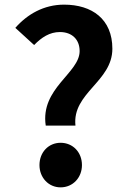

<svg xmlns="http://www.w3.org/2000/svg" viewBox="-20 -793 554 827"><path d="M177 -252H305C290 -393 464 -441 464 -583C464 -711 376 -773 256 -773C169 -773 98 -732 46 -673L127 -599C159 -632 194 -655 238 -655C290 -655 323 -623 323 -573C323 -478 153 -413 177 -252ZM241 14C294 14 333 -28 333 -82C333 -137 294 -178 241 -178C189 -178 150 -137 150 -82C150 -28 189 14 241 14Z"/></svg>

Font: DAIFUKU Sans JP
Style: Bold
Weight: 700
Designer: Original font ‘Source Han Sans JP’ : Ryoko NISHIZUKA  (kana, bopomofo & ideographs); Paul D. Hunt (Latin, Greek & Cyrill
Foundry: Daifuku
Version: Version 1.001